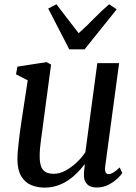

<svg xmlns="http://www.w3.org/2000/svg" viewBox="-20 -846 622 876"><path d="M183.5 10Q149.5 10 121.5 -2Q93.5 -14 76.8 -42Q60 -70 59.5 -118Q59.5 -135 61.2 -156.2Q63 -177.5 65.8 -201.2Q68.5 -225 71.5 -248.5Q74.5 -272 78 -293L106.5 -479.5L53 -507L59.5 -542L192.5 -562.5L213 -551.5L178 -289.5Q175.5 -268.5 172.5 -247.5Q169.5 -226.5 166.8 -206.8Q164 -187 162.5 -168.5Q161 -150 161 -134Q161 -102 168.5 -84.2Q176 -66.5 190.8 -59.8Q205.5 -53 225.5 -53Q251.5 -53 278.2 -67.2Q305 -81.5 329 -104Q353 -126.5 369.5 -151.5L424 -558H523.5L460 -87.5Q457.5 -69 461.8 -60.2Q466 -51.5 475 -51.5Q484.5 -51.5 496.2 -58.2Q508 -65 526 -82L538 -56.5Q533.5 -48.5 517.2 -32.8Q501 -17 476.5 -3.8Q452 9.5 421.5 9.5Q390.5 9.5 375.8 -7.5Q361 -24.5 363 -52Q362.5 -54.5 363 -59.2Q363.5 -64 364.2 -70.5Q365 -77 365.8 -83.5Q366.5 -90 367 -95.5L366 -96.5Q351 -76.5 332.2 -57.5Q313.5 -38.5 290.8 -23.2Q268 -8 241.2 1Q214.5 10 183.5 10ZM296 -621 200 -807 237.5 -826.5Q262 -794 287.5 -761Q313 -728 339 -694.5Q376 -727.5 407.8 -760.5Q439.5 -793.5 478 -826.5L512.5 -803.5L366 -621Z"/></svg>

Font: Merriweather 28pt
Style: Italic
Weight: 400
Italic angle: -7.8°
Version: Version 2.101